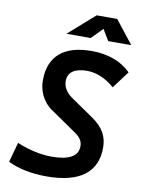

<svg xmlns="http://www.w3.org/2000/svg" viewBox="-98 -965 781 1042"><g transform="rotate(10 293.0 -444.0)"><path d="M232.4 9.8C413.1 9.8 507.8 -60.5 507.8 -196.3C507.8 -256.3 484.9 -303.7 420.9 -347.7L294.4 -434.6C261.2 -457.5 245.1 -488.3 245.1 -517.6C245.1 -566.9 281.7 -592.8 350.1 -592.8C401.9 -592.8 454.1 -570.8 502 -528.8L572.8 -623.5C520.5 -675.8 445.8 -703.1 356 -703.1C203.6 -703.1 122.1 -633.8 122.1 -500.5C122.1 -448.2 143.6 -388.2 200.2 -349.1L341.3 -252C372.6 -230.5 385.3 -211.4 385.3 -182.1C385.3 -128.4 335.9 -100.6 241.7 -100.6C181.2 -100.6 115.2 -114.7 48.8 -142.6L18.6 -33.2C76.2 -4.9 149.4 9.8 232.4 9.8ZM204.6 -771.5H338.4L397.9 -832.5L434.6 -771.5H561.5L461.9 -898.4H348.6Z"/></g></svg>

Font: Cascadia Mono PL SemiBold
Style: Italic
Weight: 600
Italic angle: -10°
Monospace: yes
Designer: Aaron Bell
Foundry: Saja Typeworks
Version: Version 2404.023